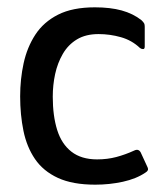

<svg xmlns="http://www.w3.org/2000/svg" viewBox="-20 -498 441 524"><path d="M240 6Q178 6 138 -12.5Q98 -31 75.5 -64Q53 -97 44 -141Q35 -185 35 -235Q35 -282 44.5 -325.5Q54 -369 76.5 -403.5Q99 -438 138.5 -458Q178 -478 239 -478Q281 -478 312 -469.5Q343 -461 366 -443Q372 -437 373.5 -434Q375 -431 375 -425V-371Q375 -364 370.5 -364Q366 -364 362 -367Q340 -388 310 -396.5Q280 -405 249 -405Q214 -405 190 -390.5Q166 -376 151.5 -351Q137 -326 130.5 -296Q124 -266 124 -234Q124 -182 136 -143.5Q148 -105 175 -84Q202 -63 245 -63Q273 -63 297.5 -69.5Q322 -76 346 -87Q358 -93 364 -82L382 -43Q385 -37 383.5 -33.5Q382 -30 377 -27Q352 -10 315.5 -2Q279 6 240 6Z"/></svg>

Font: Glory Medium
Style: Regular
Weight: 500
Designer: Robert Leuschke
Foundry: Robert Leuschke
Version: Version 1.011